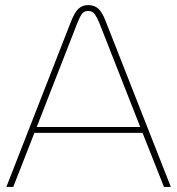

<svg xmlns="http://www.w3.org/2000/svg" viewBox="-20 -733 695 753"><path d="M5 0 259 -650Q273 -685 288 -699Q303 -713 326 -713Q350 -713 365.5 -699Q381 -685 394 -651L650 0H623L539 -212H115L32 0ZM124 -235H530L370 -642Q361 -664 352 -677Q343 -690 326 -690Q309 -690 300.5 -677.5Q292 -665 283 -642Z"/></svg>

Font: MuseoModerno Thin Thin
Style: Regular
Weight: 250
Version: Version 1.003